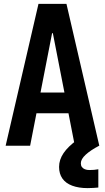

<svg xmlns="http://www.w3.org/2000/svg" viewBox="-20 -750 540 988"><path d="M9 0 178 -730H322L491 0H365L252 -579H248L135 0ZM111 -167V-274H389V-167ZM431 218Q385 218 351.5 205.5Q318 193 301 168.5Q284 144 284 109Q284 72 307 38Q330 4 377 -30L490 0Q446 23 421 46Q396 69 396 90Q396 102 401.5 109.5Q407 117 417 121Q427 125 440 125Q452 125 464 124Q476 123 486 121V215Q474 216 460.5 217Q447 218 431 218Z"/></svg>

Font: M PLUS 1 Code SemiBold
Style: Regular
Weight: 600
Designer: Coji Morishita
Foundry: UNDERFOREST DESIGN
Version: Version 1.005